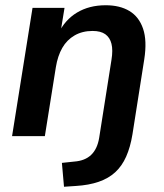

<svg xmlns="http://www.w3.org/2000/svg" viewBox="-20 -519 625 732"><path d="M224 193 216 102 263 97Q304 94 327.5 71.5Q351 49 358 7L405 -291Q411 -328 405 -352Q399 -376 381.5 -388.5Q364 -401 333 -401Q294 -401 264.5 -384Q235 -367 217.5 -336.5Q200 -306 193 -263L151 0H26L104 -489H226L210 -391L202 -390Q227 -443 273.5 -471Q320 -499 383 -499Q437 -499 473.5 -477Q510 -455 525.5 -409.5Q541 -364 530 -293L485 -7Q477 42 461 78Q445 114 419.5 137.5Q394 161 356.5 174Q319 187 269 190Z"/></svg>

Font: Nunito Sans 12pt ExtraLight 12pt
Style: Bold Italic
Weight: 700
Italic angle: -9°
Version: Version 3.101;gftools[0.9.27]